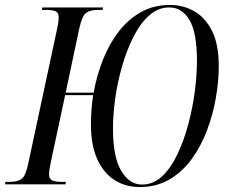

<svg xmlns="http://www.w3.org/2000/svg" viewBox="-42 -744 922 775"><path d="M522 11Q466 11 421.5 -16.5Q377 -44 351 -100.5Q325 -157 325 -243Q325 -299 334 -360H221L164 -94Q160 -75 158 -62.5Q156 -50 156 -41Q156 -22 168.5 -16Q181 -10 206 -10H224L222 0H-22L-20 -10H-2Q30 -10 46 -22.5Q62 -35 72 -84L188 -625Q193 -648 194 -658.5Q195 -669 195 -674Q195 -693 182.5 -698.5Q170 -704 144 -704H127L129 -714H374L372 -704H354Q321 -704 305 -691.5Q289 -679 278 -629L223 -370H336Q348 -438 373 -501.5Q398 -565 436 -615Q474 -665 526 -694.5Q578 -724 644 -724Q697 -724 741.5 -699Q786 -674 813.5 -620Q841 -566 841 -477Q841 -417 829.5 -350Q818 -283 794 -219Q770 -155 732.5 -103Q695 -51 642.5 -20Q590 11 522 11ZM531 1Q577 1 612.5 -32.5Q648 -66 674.5 -122Q701 -178 718.5 -244Q736 -310 744.5 -376.5Q753 -443 753 -498Q753 -612 723 -663Q693 -714 641 -714Q596 -714 559.5 -681Q523 -648 496 -594Q469 -540 450.5 -475.5Q432 -411 423 -346Q414 -281 414 -227Q414 -109 447.5 -54Q481 1 531 1Z"/></svg>

Font: Noto Serif Display ExtraCondensed
Style: Italic
Weight: 400
Width: 2
Italic angle: -12°
Designer: Monotype Design Team
Foundry: Monotype Imaging Inc.
Version: Version 2.009